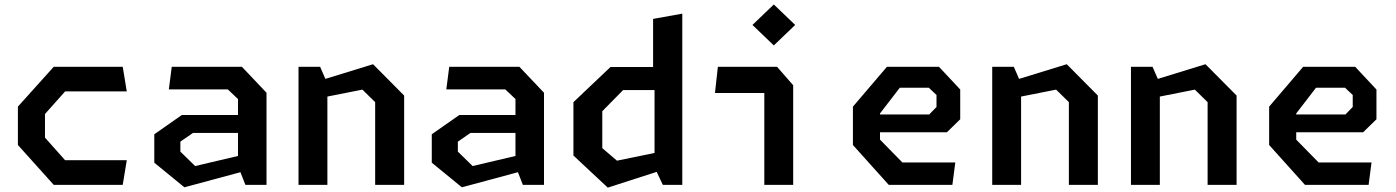

<svg xmlns="http://www.w3.org/2000/svg" viewBox="-20 -826 6240 858"><path d="M220 0H528.5L546.5 -110H271L181 -211V-316.5L271 -417.5H546.5L528.5 -527.5H220L60 -349.5V-178Z M1076.5 0H1171V-411.5L1061 -527.5H747.5L734.5 -426.5H998L1043.5 -383.5V-312H792.5L669.5 -226V-99L804 11L1054.5 -56.5ZM786 -148.5V-193L842.5 -232H1043.5V-129L852 -84Z M1656.5 0H1786V-399L1647 -539L1434 -473.5L1410.5 -527.5H1314V0H1443V-394.5L1599.5 -425.5L1656.5 -369.5Z M2316.5 0H2411V-411.5L2301 -527.5H1987.5L1974.5 -426.5H2238L2283.5 -383.5V-312H2032.5L1909.5 -226V-99L2044 11L2294.5 -56.5ZM2026 -148.5V-193L2082.5 -232H2283.5V-129L2092 -84Z M2942 0H3029V-765L2898.5 -741.5V-526.5H2708L2542.5 -369.5V-131L2696 12.5L2914.5 -58ZM2671.5 -164V-329L2764.5 -423.5H2905V-142.5L2737 -108Z M3395.5 0H3524.5V-445L3452.5 -527.5H3188L3175 -410.5H3395.5ZM3438 -623 3533.5 -714.5 3438 -806 3342.5 -714.5Z M3951.5 0H4236L4249 -100H4012.5L3912.5 -202V-235H4211.5L4271 -293V-426L4176 -527.5H3943.5L3791.5 -349.5V-178ZM3912.5 -314.5V-319L4001 -434H4130.5L4165 -401.5V-348L4132.5 -314.5Z M4756.5 0H4886V-399L4747 -539L4534 -473.5L4510.5 -527.5H4414V0H4543V-394.5L4699.5 -425.5L4756.5 -369.5Z M5376.5 0H5506V-399L5367 -539L5154 -473.5L5130.5 -527.5H5034V0H5163V-394.5L5319.5 -425.5L5376.5 -369.5Z M5811.5 0H6096L6109 -100H5872.5L5772.5 -202V-235H6071.5L6131 -293V-426L6036 -527.5H5803.5L5651.5 -349.5V-178ZM5772.5 -314.5V-319L5861 -434H5990.5L6025 -401.5V-348L5992.5 -314.5Z"/></svg>

Font: Monaspace Krypton SemiBold
Style: Regular
Weight: 600
Designer: Riley Cran & the Lettermatic Team
Foundry: Lettermatic
Version: Version 1.200 (Monaspace Krypton)